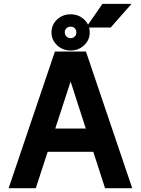

<svg xmlns="http://www.w3.org/2000/svg" viewBox="-20 -995 745 1015"><path d="M151.4 -315.4V-192.4H541.3V-315.4ZM353.3 -564 535.4 0H679L434.3 -722.7H270.3L25.6 0H169.2ZM565.2 -849.6 675.5 -974.6H521.7L434.8 -849.6ZM252.2 -823.7Q252.2 -783.7 281.7 -755.9Q311.3 -728 353.3 -728Q395.5 -728 424.9 -755.9Q454.3 -783.7 454.3 -823.7Q454.3 -864.3 424.9 -891.8Q395.5 -919.4 353.3 -919.4Q311.3 -919.4 281.7 -891.8Q252.2 -864.3 252.2 -823.7ZM322.5 -823.8Q322.5 -837.2 331.4 -845.7Q340.3 -854.2 353.3 -854.2Q366.6 -854.2 375.2 -845.7Q383.8 -837.1 383.8 -823.8Q383.8 -810.8 375.2 -802Q366.6 -793.2 353.3 -793.2Q340.3 -793.2 331.4 -802Q322.5 -810.8 322.5 -823.8Z"/></svg>

Font: Giphurs
Style: Regular
Weight: 400
Version: Version 2.010